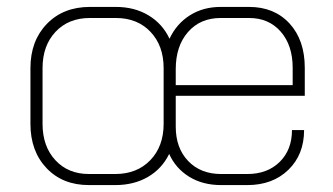

<svg xmlns="http://www.w3.org/2000/svg" viewBox="-20 -527 963 555"><path d="M488 -250V-161Q488 -99 524 -61.5Q560 -24 619 -24H695Q753 -24 788.5 -59Q824 -94 824 -151H859Q859 -80 813.5 -36Q768 8 695 8H619Q566 8 527 -16Q488 -40 469 -82Q448 -39 407.5 -15.5Q367 8 313 8H237Q161 8 114.5 -41Q68 -90 68 -169V-330Q68 -409 115.5 -458Q163 -507 240 -507H315Q369 -507 409.5 -482.5Q450 -458 470 -415Q490 -458 528.5 -482.5Q567 -507 618 -507H700Q773 -507 817 -459Q861 -411 861 -331V-250ZM453 -330Q453 -395 415 -435Q377 -475 315 -475H240Q178 -475 140.5 -435Q103 -395 103 -330V-169Q103 -104 140 -64Q177 -24 237 -24H313Q376 -24 414.5 -64Q453 -104 453 -169ZM488 -281H826V-331Q826 -396 791.5 -435.5Q757 -475 700 -475H618Q559 -475 523.5 -434.5Q488 -394 488 -327Z"/></svg>

Font: Bai Jamjuree ExtraLight
Style: Regular
Weight: 275
Designer: Katatrad Aksorn Co.,Ltd.
Foundry: Cadson Demak Co.,Ltd.
Version: Version 1.000; ttfautohint (v1.6)